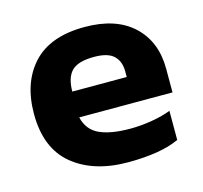

<svg xmlns="http://www.w3.org/2000/svg" viewBox="-79 -571 705 668"><g transform="rotate(-15 273.5 -237.0)"><path d="M305 10Q181 10 106 -51.5Q31 -113 31 -237Q31 -350 93 -417Q155 -484 279 -484Q392 -484 454 -426Q516 -368 516 -270V-185H180Q191 -138 231.5 -119.5Q272 -101 342 -101Q381 -101 421.5 -108Q462 -115 489 -126V-21Q455 -5 408 2.5Q361 10 305 10ZM180 -278H376V-299Q376 -334 355 -354.5Q334 -375 284 -375Q226 -375 203 -351.5Q180 -328 180 -278Z"/></g></svg>

Font: Kanit SemiBold
Style: Regular
Weight: 600
Designer: Katatrad Team
Foundry: CadsonDemak
Version: Version 2.000; ttfautohint (v1.8.3)